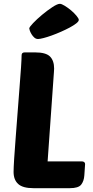

<svg xmlns="http://www.w3.org/2000/svg" viewBox="-20 -984 488 1004"><path d="M155 0Q99 0 75 -22Q51 -44 51 -85Q51 -105 54 -153.5Q57 -202 62 -264Q67 -326 72 -395Q77 -464 82 -525Q87 -586 90 -632Q93 -678 93 -695Q93 -710 109 -710H164Q220 -710 241.5 -688.5Q263 -667 263 -625Q263 -620 262.5 -616Q262 -612 262 -607L229 -140H409Q415 -140 420 -136.5Q425 -133 425 -126L421 -67Q419 -37 404.5 -18.5Q390 0 345 0ZM179 -780Q168 -780 159.5 -787.5Q151 -795 145 -805Q139 -815 136 -823.5Q133 -832 133 -835Q133 -842 153 -863Q173 -884 200 -906.5Q227 -929 253.5 -946.5Q280 -964 293 -964Q302 -964 319 -953.5Q336 -943 352 -929.5Q368 -916 380 -901.5Q392 -887 392 -880Q392 -872 378.5 -861.5Q365 -851 344.5 -840Q324 -829 299 -818Q274 -807 250.5 -798.5Q227 -790 207.5 -785Q188 -780 179 -780Z"/></svg>

Font: PoetsenOne
Style: Regular
Weight: 400
Designer: Rodrigo Fuenzalida, Pablo Impallari
Foundry: Pablo Impallari, Rodrigo Fuenzalida
Version: Version 1.000; ttfautohint (v0.8) -G 200 -r 50